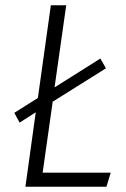

<svg xmlns="http://www.w3.org/2000/svg" viewBox="-20 -705 477 725"><path d="M141 -53H398L382 0H76L115 -281L54 -242L34 -279L123 -335L172 -685H230L186 -375L359 -484L380 -447L179 -321Z"/></svg>

Font: Fira Sans Condensed Light
Style: Italic
Weight: 300
Width: 3
Italic angle: -8°
Designer: Carrois Corporate & Edenspiekermann AG
Foundry: Carrois Corporate GbR & Edenspiekermann AG
Version: Version 4.203